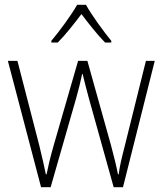

<svg xmlns="http://www.w3.org/2000/svg" viewBox="-20 -877 681 804"><path d="M340 -857H303C279 -814 228 -745 195 -706V-699H222C255 -732 293 -781 321 -818C350 -780 387 -732 420 -699H446V-706C417 -741 364 -813 340 -857ZM352 -466 456 -93H495L628 -622H591L502 -264C489 -213 482 -185 477 -147H474C467 -183 457 -223 445 -268L346 -622H307L205 -269C190 -217 181 -177 175 -147H172C165 -182 157 -216 144 -270L53 -622H13L152 -93H192L299 -466C309 -501 317 -534 324 -567H326C334 -534 342 -503 352 -466Z"/></svg>

Font: Noto Sans Kannada UI SemiCondensed ExtraLight
Style: Regular
Weight: 200
Width: 4
Designer: Jelle Bosma - Monotype Design Team
Foundry: Monotype Imaging Inc.
Version: Version 2.005